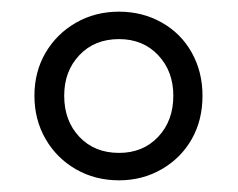

<svg xmlns="http://www.w3.org/2000/svg" viewBox="-20 -733 407 329"><path d="M184 -424Q143 -424 110 -443Q77 -462 58 -495Q39 -528 39 -569Q39 -610 58 -642.5Q77 -675 110 -694Q143 -713 184 -713Q224 -713 257 -694.5Q290 -676 308.5 -643Q327 -610 327 -569Q327 -527 308.5 -494.5Q290 -462 257 -443Q224 -424 184 -424ZM184 -471Q225 -471 251 -498.5Q277 -526 277 -569Q277 -611 251 -638.5Q225 -666 184 -666Q142 -666 116 -638.5Q90 -611 90 -569Q90 -526 116 -498.5Q142 -471 184 -471Z"/></svg>

Font: Mulish Light
Style: Regular
Weight: 300
Designer: Vernon Adams
Foundry: Vernon Adams
Version: Version 3.603; ttfautohint (v1.8.3)